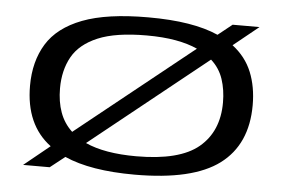

<svg xmlns="http://www.w3.org/2000/svg" viewBox="-44 -606 996 676"><g transform="rotate(5 454.0 -268.0)"><path d="M60 10 151 -64Q60 -132 60 -270Q60 -356 98 -418Q136 -480 222 -513Q308 -546 454 -546Q534 -546 595.5 -536Q657 -526 702 -506L752 -546H847L758 -474Q805 -438 826 -386.5Q847 -335 847 -270Q847 -131 753 -60.5Q659 10 454 10Q298 10 206 -31L154 10ZM166 -270Q166 -223 179.5 -185.5Q193 -148 222 -121L634 -451Q601 -466 556.5 -474Q512 -482 454 -482Q345 -482 282 -455.5Q219 -429 192.5 -381.5Q166 -334 166 -270ZM454 -55Q607 -55 674.5 -111.5Q742 -168 742 -270Q742 -315 729.5 -352.5Q717 -390 687 -417L274 -86Q342 -55 454 -55Z"/></g></svg>

Font: Georama ExtraExtended
Style: Regular
Weight: 400
Width: 8
Designer: Jean-Baptiste Levee
Foundry: Production Type
Version: Version 1.000